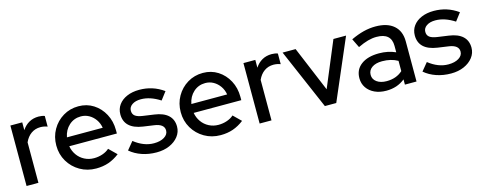

<svg xmlns="http://www.w3.org/2000/svg" viewBox="-27 -1037 3920 1562"><g transform="rotate(-15 1932.5 -255.5)"><path d="M59.2 0V-509.2H159.1V-443.6Q183 -480.5 218.3 -500.5Q253.7 -520.5 298.8 -520.5Q329.8 -520.2 349.9 -511.8V-422.3Q320.9 -433.3 290.6 -433.3Q246.9 -433.3 213 -409.5Q179.1 -385.6 159.1 -340.9V0Z M644.7 9.3Q570.1 9.3 509.5 -25.8Q448.9 -60.9 413.4 -120.8Q377.9 -180.7 377.9 -254.8Q377.9 -328.3 411.9 -387.8Q445.9 -447.4 504 -482.5Q562.1 -517.5 633.4 -517.5Q703.7 -517.5 759.1 -482.2Q814.5 -446.8 846.9 -386.4Q879.3 -325.9 879.3 -250.4V-222.4H478.3Q485.7 -180.5 509.2 -147.4Q532.6 -114.3 569.2 -95.3Q605.8 -76.3 649.2 -76.3Q686.4 -76.3 720.5 -87.9Q754.5 -99.4 777.8 -120.6L841.7 -58Q797.4 -23.8 749.8 -7.2Q702.2 9.3 644.7 9.3ZM478.8 -297.3H780.2Q773.6 -336.7 752.2 -367.2Q730.8 -397.7 699.6 -415.3Q668.4 -432.8 631.1 -432.8Q573.5 -432.8 531.8 -395.3Q490.1 -357.8 478.8 -297.3Z M1153.6 10Q1087.8 10 1030.5 -9.6Q973.2 -29.2 931.1 -65.3L985.5 -131.3Q1025 -99.9 1066.7 -83.6Q1108.4 -67.3 1151.2 -67.3Q1205.3 -67.3 1239 -88.3Q1272.8 -109.3 1272.8 -143.1Q1272.8 -196.8 1191.2 -208.6L1098.9 -221.8Q1022.8 -233.1 984.8 -269Q946.8 -304.9 946.8 -365Q946.8 -410.5 971.9 -445.2Q996.9 -479.8 1041.9 -499.2Q1086.9 -518.7 1146.6 -518.7Q1202.5 -518.7 1253.1 -502.7Q1303.8 -486.7 1350.7 -453.2L1300.5 -387.3Q1217.5 -441 1139.1 -441Q1093.3 -441 1065.1 -421.7Q1036.9 -402.3 1036.9 -371.2Q1036.9 -342.5 1056.6 -327.4Q1076.2 -312.3 1120.8 -305.8L1213.1 -292.7Q1289 -282.4 1327.9 -246.5Q1366.9 -210.5 1366.9 -150.7Q1366.9 -105 1338.7 -68.5Q1310.6 -32.1 1262.7 -11Q1214.8 10 1153.6 10Z M1692.7 9.3Q1618.1 9.3 1557.5 -25.8Q1496.9 -60.9 1461.4 -120.8Q1425.9 -180.7 1425.9 -254.8Q1425.9 -328.3 1459.9 -387.8Q1493.9 -447.4 1552 -482.5Q1610.1 -517.5 1681.4 -517.5Q1751.7 -517.5 1807.1 -482.2Q1862.5 -446.8 1894.9 -386.4Q1927.3 -325.9 1927.3 -250.4V-222.4H1526.3Q1533.7 -180.5 1557.2 -147.4Q1580.6 -114.3 1617.2 -95.3Q1653.8 -76.3 1697.2 -76.3Q1734.4 -76.3 1768.5 -87.9Q1802.5 -99.4 1825.8 -120.6L1889.7 -58Q1845.4 -23.8 1797.8 -7.2Q1750.2 9.3 1692.7 9.3ZM1526.8 -297.3H1828.2Q1821.6 -336.7 1800.2 -367.2Q1778.8 -397.7 1747.6 -415.3Q1716.4 -432.8 1679.1 -432.8Q1621.5 -432.8 1579.8 -395.3Q1538.1 -357.8 1526.8 -297.3Z M2022.2 0V-509.2H2122.1V-443.6Q2146 -480.5 2181.3 -500.5Q2216.7 -520.5 2261.8 -520.5Q2292.8 -520.2 2312.9 -511.8V-422.3Q2283.9 -433.3 2253.6 -433.3Q2209.9 -433.3 2176 -409.5Q2142.1 -385.6 2122.1 -340.9V0Z M2571.6 0 2351.9 -509.2H2461.6L2620.8 -128.1L2780.1 -509.2H2886.5L2667.5 0Z M3088.4 9Q3033.1 9 2991 -10.6Q2948.9 -30.2 2925.1 -65.1Q2901.3 -99.9 2901.3 -145.8Q2901.3 -218.3 2956.4 -259.4Q3011.4 -300.6 3106.7 -300.6Q3182.1 -300.6 3245.7 -272.2V-326.4Q3245.7 -435 3122.1 -435Q3086.9 -435 3049.1 -424.7Q3011.3 -414.3 2964.2 -391.6L2927.4 -466.9Q2984.6 -493.8 3034.9 -506.5Q3085.2 -519.2 3135.6 -519.2Q3235 -519.2 3289.3 -472Q3343.6 -424.8 3343.6 -337.6V0H3245.7V-44Q3212.3 -17.1 3173.3 -4Q3134.2 9 3088.4 9ZM2996.8 -148.1Q2996.8 -111.1 3028.3 -88.3Q3059.8 -65.5 3110.8 -65.5Q3192.7 -65.5 3245.7 -113.8V-200.1Q3190.5 -231.9 3115.1 -231.9Q3060.4 -231.9 3028.6 -209.2Q2996.8 -186.5 2996.8 -148.1Z M3633.6 10Q3567.8 10 3510.5 -9.6Q3453.2 -29.2 3411.1 -65.3L3465.5 -131.3Q3505 -99.9 3546.7 -83.6Q3588.4 -67.3 3631.2 -67.3Q3685.3 -67.3 3719 -88.3Q3752.8 -109.3 3752.8 -143.1Q3752.8 -196.8 3671.2 -208.6L3578.9 -221.8Q3502.8 -233.1 3464.8 -269Q3426.8 -304.9 3426.8 -365Q3426.8 -410.5 3451.9 -445.2Q3476.9 -479.8 3521.9 -499.2Q3566.9 -518.7 3626.6 -518.7Q3682.5 -518.7 3733.1 -502.7Q3783.8 -486.7 3830.7 -453.2L3780.5 -387.3Q3697.5 -441 3619.1 -441Q3573.3 -441 3545.1 -421.7Q3516.9 -402.3 3516.9 -371.2Q3516.9 -342.5 3536.6 -327.4Q3556.2 -312.3 3600.8 -305.8L3693.1 -292.7Q3769 -282.4 3807.9 -246.5Q3846.9 -210.5 3846.9 -150.7Q3846.9 -105 3818.7 -68.5Q3790.6 -32.1 3742.7 -11Q3694.8 10 3633.6 10Z"/></g></svg>

Font: Red Hat Display VF
Style: Regular
Weight: 300
Designer: Pentagram, MCKL
Foundry: Pentagram, MCKL
Version: Version 1.023